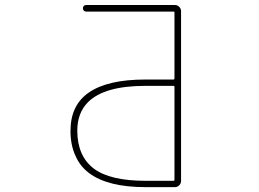

<svg xmlns="http://www.w3.org/2000/svg" viewBox="-20 -773 1040 770"><path d="M563.5 -22.5Q412.1 -22.5 336.9 -79.1Q299.8 -107.4 282.2 -149.4Q262.7 -191.4 262.7 -248Q262.7 -299.8 281.2 -338.4Q299.8 -377 336.9 -402.3Q412.1 -454.1 563.5 -454.1H675.8Q679.7 -454.1 679.7 -459V-722.7Q679.7 -726.6 675.8 -726.6H325.2Q319.3 -726.6 315.9 -730.5Q312.5 -734.4 312.5 -739.7Q312.5 -745.1 315.9 -749Q319.3 -752.9 325.2 -752.9H681.6Q691.4 -752.9 698.7 -745.6Q706.1 -738.3 706.1 -728.5V-46.9Q706.1 -37.1 698.7 -29.8Q691.4 -22.5 681.6 -22.5ZM563.5 -428.7Q398.4 -428.7 333 -363.3Q290 -320.3 290 -249Q290 -147.5 356.4 -96.7Q421.9 -47.9 563.5 -47.9H675.8Q679.7 -47.9 679.7 -51.8V-424.8Q679.7 -428.7 675.8 -428.7Z"/></svg>

Font: Rounded-L Mgen+ 2m thin
Style: Regular
Weight: 100
Designer: [Source Han Sans]
Ryoko NISHIZUKA  (kana & ideographs); Paul D. Hunt (Latin, Greek & Cyrillic); Wenlong ZHANG  (bopomofo
Version: Version 1.059.20150602